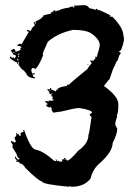

<svg xmlns="http://www.w3.org/2000/svg" viewBox="-20 -694 505 729"><path d="M110.8 -607.9V-606Q112.8 -606 116.7 -604V-609.9Q112.8 -607.9 110.8 -607.9ZM167.5 -350.1V-348.1H171.4V-350.1ZM46.4 -471.2Q46.4 -469.2 44.4 -465.3H50.3Q48.3 -469.2 48.3 -471.2ZM50.3 -482.9Q50.3 -481 48.3 -477.1H52.2V-482.9ZM48.3 -486.8 52.2 -484.9Q52.2 -486.8 54.2 -490.7H52.2Q48.3 -490.2 48.3 -486.8ZM263.2 -674.3Q265.1 -674.3 265.1 -672.4Q288.1 -674.3 298.3 -674.3H300.3Q312 -674.3 319.8 -662.6Q325.7 -662.6 343.3 -656.7Q343.8 -660.6 347.2 -660.6Q351.1 -660.2 351.1 -656.7Q349.1 -656.7 349.1 -654.8H351.1L355 -656.7Q399.9 -637.2 399.9 -633.3L397.9 -629.4H399.9Q403.8 -631.3 405.8 -631.3Q448.7 -588.9 448.7 -557.1Q450.7 -555.2 450.7 -541.5Q442.4 -498.5 431.2 -498.5V-496.6Q439 -495.6 439 -490.7Q433.6 -490.7 427.2 -465.3Q423.3 -465.3 415.5 -443.8Q410.6 -439.5 396 -393.1Q394 -393.1 374.5 -367.7Q429.2 -328.6 429.2 -299.3V-287.6Q429.2 -267.6 423.3 -254.4L425.3 -250.5Q419.9 -242.7 417.5 -221.2Q417.5 -219.7 425.3 -205.6Q425.3 -186 407.7 -150.9Q407.7 -117.2 355 -70.8Q332 -50.3 323.7 -16.1Q300.3 15.1 251.5 15.1Q244.6 13.2 243.7 13.2Q241.7 13.2 241.7 15.1Q140.1 5.4 140.1 -4.4Q122.6 -9.8 75.7 -57.1Q71.3 -66.9 60.1 -72.8V-74.7H58.1V-70.8H56.2Q56.2 -80.6 40.5 -80.6L44.4 -86.4Q41.5 -86.4 36.6 -94.2Q38.6 -98.1 38.6 -100.1H40.5Q41 -92.8 48.3 -88.4H50.3Q54.2 -88.4 54.2 -92.3Q47.4 -92.3 42.5 -109.9L26.9 -135.3Q26.9 -139.6 28.8 -143.1Q21 -154.8 21 -158.7H22.9Q34.7 -154.3 34.7 -152.8Q38.6 -154.8 40.5 -154.8L34.7 -172.4Q37.6 -172.4 42.5 -180.2L40.5 -189.9Q44.4 -189.9 44.4 -184.1L48.3 -186H50.3Q50.3 -180.2 58.1 -176.3V-189.9Q61.5 -189.9 69.8 -193.8L67.9 -197.8V-199.7H71.8Q97.7 -125.5 116.7 -125.5Q144 -120.6 187 -82.5H192.9V-84.5L190.9 -88.4H194.8Q194.8 -82.5 198.7 -82.5L202.6 -84.5Q203.1 -80.6 206.5 -80.6H216.3V-84.5L214.4 -88.4Q224.1 -88.4 224.1 -92.3V-94.2H226.1Q230 -93.8 230 -90.3H226.1V-88.4H233.9V-84.5H235.8Q245.1 -84.5 276.9 -121.6Q315.9 -149.4 315.9 -182.1Q319.3 -188.5 327.6 -250.5Q323.7 -251.5 319.8 -260.3Q322.3 -260.3 329.6 -266.1Q329.6 -275.9 282.7 -283.7H278.8Q264.6 -283.7 210.4 -270Q201.7 -270 183.1 -266.1Q175.3 -274.4 175.3 -281.7Q177.2 -281.7 177.2 -283.7L171.4 -287.6L167.5 -285.6Q155.8 -290 155.8 -293.5V-297.4H161.6Q161.6 -299.8 151.9 -307.1V-311L161.6 -309.1H165.5V-313L175.3 -311L183.1 -313V-316.9H177.2L181.2 -322.8H179.2L181.2 -326.7V-328.6H179.2V-324.7H177.2Q177.2 -329.6 173.3 -334.5Q177.2 -336.4 179.2 -336.4V-338.4H175.3Q171.4 -336.4 169.4 -336.4Q166.5 -347.2 159.7 -354V-356L169.4 -354Q169.4 -359.9 173.3 -359.9L175.3 -356Q173.3 -356 173.3 -354Q180.2 -354 190.9 -346.2Q190.9 -351.1 198.7 -354Q198.7 -362.8 233.9 -367.7Q235.8 -371.6 235.8 -373.5H237.8L241.7 -371.6Q242.2 -375.5 312 -432.1Q312 -435.1 327.6 -453.6V-455.6L321.8 -463.4Q323.7 -463.4 323.7 -465.3L327.6 -463.4H335.4Q335.4 -467.3 343.3 -473.1Q341.3 -477.1 341.3 -479H343.3L347.2 -477.1Q358.9 -516.1 358.9 -522Q358.9 -545.9 323.7 -568.8Q303.7 -580.6 257.3 -580.6Q198.7 -567.9 161.6 -535.6Q142.1 -492.7 142.1 -488.8L144 -484.9Q127 -442.4 114.7 -432.1Q108.4 -436 103 -436L99.1 -430.2V-426.3Q100.6 -414.6 105 -414.6Q108.9 -416.5 110.8 -416.5L112.8 -412.6L103 -410.6Q103 -409.7 106.9 -404.8Q105 -404.8 105 -402.8Q106 -402.8 112.8 -400.9V-397Q87.4 -397 79.6 -414.6Q71.8 -426.8 62 -432.1L50.3 -447.8L52.2 -457.5V-459.5H50.3Q50.3 -458.5 48.3 -451.7H44.4L46.4 -455.6Q22.9 -466.3 17.1 -475.1Q17.6 -479 21 -479H22.9Q22.9 -473.1 26.9 -473.1Q27.3 -477.1 30.8 -477.1Q31.2 -473.1 34.7 -473.1H38.6L36.6 -477.1Q40.5 -477.1 40.5 -481Q40.5 -483.9 34.7 -486.8Q34.7 -484.9 32.7 -484.9L28.8 -490.7V-492.7H34.7V-494.6H28.8Q28.8 -492.7 26.9 -492.7L21 -502.4L30.8 -508.3H32.7Q36.1 -508.3 40.5 -496.6H42.5V-500.5H44.4Q46.4 -500.5 46.4 -498.5Q55.7 -504.4 58.1 -504.4V-508.3L56.2 -512.2Q62 -512.2 62 -516.1Q51.3 -520 46.4 -520V-523.9Q49.3 -523.9 54.2 -527.8H58.1L62 -525.9L89.4 -572.8Q81.5 -575.7 81.5 -578.6Q83.5 -578.6 83.5 -580.6L97.2 -576.7Q100.6 -589.8 112.8 -598.1L106.9 -607.9L136.2 -623.5Q136.2 -628.4 144 -629.4L142.1 -633.3Q146.5 -637.2 175.3 -643.1L173.3 -647V-648.9L177.2 -647V-648.9L181.2 -647H183.1V-648.9H179.2Q181.2 -654.8 190.9 -654.8L189 -650.9H192.9L198.7 -654.8L202.6 -652.8Q202.6 -657.7 235.8 -664.6V-662.6Q245.6 -668.5 257.3 -670.4L255.4 -666.5H263.2L261.2 -670.4ZM312 -449.7H315.9V-447.8H312Z"/></svg>

Font: Mister Brush
Style: Regular
Weight: 400
Designer: GGBotNet
Foundry: GGBotNet
Version: 1.00